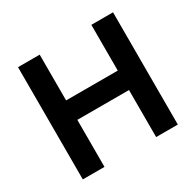

<svg xmlns="http://www.w3.org/2000/svg" viewBox="-153 -873 1062 1043"><g transform="rotate(-30 378.5 -352.0)"><path d="M217 -704V-417H541V-704H677V0H541V-295H217V0H81V-704Z"/></g></svg>

Font: Prodigy Sans SemiBold
Style: Regular
Weight: 600
Designer: Wei Huang
Foundry: Wei Huang
Version: Version 1.003; ttfautohint (v1.8.3)